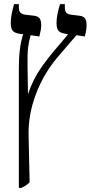

<svg xmlns="http://www.w3.org/2000/svg" viewBox="-20 -667 446 927"><path d="M389 -491 349 -497 254 -386Q189 -308 152.5 -210Q116 -112 118 -15L123 213Q107 230 83 240H71V-337Q71 -441 92 -502L74 -504Q49 -508 40.5 -519.5Q32 -531 32 -556Q32 -593 48 -647H71V-632Q71 -614 78.5 -606Q86 -598 103 -596L145 -591Q163 -589 171 -578.5Q179 -568 179 -544Q179 -525 170 -491L128 -497Q119 -467 115.5 -436Q112 -405 113 -352L115 -212Q140 -286 181 -343.5Q222 -401 269 -454L309 -502L296 -504Q270 -508 261.5 -519.5Q253 -531 253 -556Q253 -595 270 -647H293V-632Q293 -614 300 -606Q307 -598 324 -596L364 -591Q382 -589 390 -578.5Q398 -568 398 -544Q398 -520 389 -491Z"/></svg>

Font: Noto Serif Hebrew Narrow
Style: Regular
Weight: 400
Width: 4
Designer: Monotype Design Team
Foundry: Monotype Imaging Inc.
Version: Version 1.000